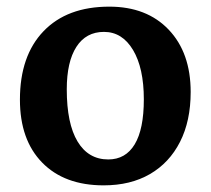

<svg xmlns="http://www.w3.org/2000/svg" viewBox="-20 -544 634 578"><path d="M292 14Q174 14 107 -54.5Q40 -123 40 -244Q40 -376 111 -450Q182 -524 309 -524Q422 -524 488 -454.5Q554 -385 554 -267Q554 -180 522 -117Q490 -54 431.5 -20Q373 14 292 14ZM306 -64Q358 -64 385.5 -109.5Q413 -155 413 -245Q413 -339 380.5 -393.5Q348 -448 293 -448Q239 -448 210 -403Q181 -358 181 -275Q181 -172 213.5 -118Q246 -64 306 -64Z"/></svg>

Font: Literata SemiBold
Style: Regular
Weight: 600
Designer: Latin by Veronika Burian and Jose Scaglione. Greek by Irene Vlachou. Cyrillic by Vera Evstafieva.
Foundry: TypeTogether
Version: Version 3.103; ttfautohint (v1.8.4.7-5d5b);gftools[0.9.29]